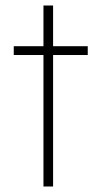

<svg xmlns="http://www.w3.org/2000/svg" viewBox="-20 -678 369 698"><path d="M138 0V-478H30V-510H138V-658H173V-510H299V-478H173V0Z"/></svg>

Font: Saira Thin Thin
Style: Regular
Weight: 250
Version: Version 1.101